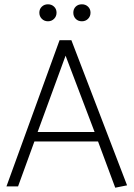

<svg xmlns="http://www.w3.org/2000/svg" viewBox="-20 -867 621 893"><path d="M420 -253H155L285 -608ZM257 -680 10 0H64L140 -209H436L516 6L571 -5L312 -680ZM203 -768Q220 -768 231.5 -779.5Q243 -791 243 -808Q243 -825 231.5 -836Q220 -847 203 -847Q186 -847 174.5 -836Q163 -825 163 -808Q163 -791 174.5 -779.5Q186 -768 203 -768ZM361 -768Q378 -768 389.5 -779.5Q401 -791 401 -808Q401 -825 389.5 -836Q378 -847 361 -847Q343 -847 332 -836Q321 -825 321 -808Q321 -791 332 -779.5Q343 -768 361 -768Z"/></svg>

Font: Catamaran ExtraLight
Style: Regular
Weight: 250
Designer: Pria Ravichandran
Version: Version 2.000